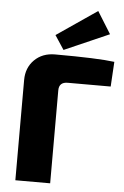

<svg xmlns="http://www.w3.org/2000/svg" viewBox="-62 -990 668 1033"><g transform="rotate(5 272.0 -473.0)"><path d="M500 -827 258 -721 208 -797 426 -946ZM61 0V-541Q61 -608 104 -650.5Q147 -693 215 -693Q444 -693 536 -681L528 -547H296Q249 -547 249 -502V0Z"/></g></svg>

Font: Exo 2.0 Extra Bold
Style: Regular
Weight: 800
Designer: Natanael Gama
Version: Version 1.001;PS 001.001;hotconv 1.0.70;makeotf.lib2.5.58329